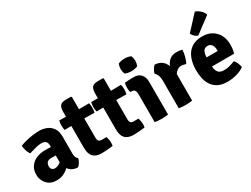

<svg xmlns="http://www.w3.org/2000/svg" viewBox="-60 -1353 2553 1950"><g transform="rotate(-30 1216.0 -378.0)"><path d="M30 -136.5Q30 -197 58 -235.2Q86 -273.5 131.2 -292Q176.5 -310.5 228 -310.5Q250.5 -310.5 284.8 -309.5Q319 -308.5 346.5 -303V-204Q325 -209 294.8 -209.8Q264.5 -210.5 244.5 -210.5Q211 -210.5 196.5 -192.8Q182 -175 182 -147Q182 -127 194.5 -113.8Q207 -100.5 228 -100.5Q258 -100.5 289 -122Q320 -143.5 341.5 -181L363.5 -82Q344 -59 319 -36.5Q294 -14 260.5 0.5Q227 15 182 15Q130.5 15 96.8 -8Q63 -31 46.5 -66Q30 -101 30 -136.5ZM483.5 -72Q479.5 -51.5 465 -27.5Q450.5 -3.5 436 8Q392 7 363.2 -12Q334.5 -31 319.2 -58.8Q304 -86.5 299.5 -113V-327Q299.5 -358.5 283.8 -374.5Q268 -390.5 234 -390.5Q202 -390.5 164 -380.2Q126 -370 86.5 -358.5Q70 -377.5 60.8 -407.8Q51.5 -438 49 -467Q82.5 -481 123.5 -490.8Q164.5 -500.5 205.2 -505.8Q246 -511 278 -511Q322 -511 362.5 -494.8Q403 -478.5 429.2 -441.2Q455.5 -404 455.5 -340.5V-137Q455.5 -115.5 462.2 -99Q469 -82.5 483.5 -72Z M586 -555.5Q586 -607.5 605.2 -628.5Q624.5 -649.5 670.5 -649.5H731.5L738.5 -642.5V-161Q738.5 -138.5 748.8 -126.2Q759 -114 783 -114H839Q851.5 -77.5 851.5 -40Q851.5 -31.5 850.8 -22Q850 -12.5 847.5 -5Q820 -1.5 784 1.8Q748 5 718 5Q650 5 618 -28.8Q586 -62.5 586 -134ZM857 -500Q864 -473.5 864 -445.5Q864 -415 857 -389L670.5 -392L507.5 -389Q501 -415.5 501 -445.5Q501 -472.5 507.5 -500L675 -497.5Z M960.5 -555.5Q960.5 -607.5 979.8 -628.5Q999 -649.5 1045 -649.5H1106L1113 -642.5V-161Q1113 -138.5 1123.2 -126.2Q1133.5 -114 1157.5 -114H1213.5Q1226 -77.5 1226 -40Q1226 -31.5 1225.2 -22Q1224.5 -12.5 1222 -5Q1194.5 -1.5 1158.5 1.8Q1122.5 5 1092.5 5Q1024.5 5 992.5 -28.8Q960.5 -62.5 960.5 -134ZM1231.5 -500Q1238.5 -473.5 1238.5 -445.5Q1238.5 -415 1231.5 -389L1045 -392L882 -389Q875.5 -415.5 875.5 -445.5Q875.5 -472.5 882 -500L1049.5 -497.5Z M1495 0Q1478.5 3 1457.8 4.5Q1437 6 1417 6Q1397.5 6 1376.8 4.5Q1356 3 1338.5 0V-331Q1338.5 -356 1328.2 -372.5Q1318 -389 1291.5 -389H1276.5Q1270 -414.5 1270 -442Q1270 -455 1271.5 -469.8Q1273 -484.5 1276.5 -498Q1299.5 -500.5 1323.8 -501.8Q1348 -503 1364.5 -503H1386Q1436.5 -503 1465.8 -470.8Q1495 -438.5 1495 -383.5ZM1308.5 -639.5Q1308.5 -653.5 1311.5 -668.8Q1314.5 -684 1320 -698Q1333 -704.5 1353.8 -709Q1374.5 -713.5 1394.5 -713.5Q1415 -713.5 1436.2 -709Q1457.5 -704.5 1469 -698Q1474.5 -684 1477.5 -668.2Q1480.5 -652.5 1480.5 -639.5Q1480.5 -626 1477.5 -610.5Q1474.5 -595 1469 -581.5Q1457.5 -575 1436.2 -570.5Q1415 -566 1394.5 -566Q1374.5 -566 1353 -570.2Q1331.5 -574.5 1320 -581.5Q1314.5 -595 1311.5 -610.5Q1308.5 -626 1308.5 -639.5Z M1950 -497.5Q1950 -470 1940 -427.2Q1930 -384.5 1911 -351.5Q1898 -356.5 1885.2 -358.5Q1872.5 -360.5 1859.5 -362Q1839.5 -362 1823.5 -354.8Q1807.5 -347.5 1794.5 -333.5Q1781.5 -319.5 1770 -299Q1758.5 -278.5 1748 -252L1730.5 -275.5Q1733 -317 1741 -357.8Q1749 -398.5 1765.5 -432Q1782 -465.5 1810.8 -485.8Q1839.5 -506 1883.5 -506Q1906.5 -506 1920.8 -503.8Q1935 -501.5 1950 -497.5ZM1583.5 -426.5Q1587.5 -447.5 1602 -471.8Q1616.5 -496 1631 -507Q1700.5 -502 1735.8 -455.8Q1771 -409.5 1777.5 -334.5V0Q1761 3 1740.5 4.5Q1720 6 1699.5 6Q1680 6 1659.2 4.5Q1638.5 3 1621 0V-323Q1621 -367.5 1608.2 -392.8Q1595.5 -418 1583.5 -426.5Z M2066 -199V-306.5H2254.5V-318Q2254.5 -341 2248 -360.2Q2241.5 -379.5 2227.2 -391.2Q2213 -403 2189 -403Q2152.5 -403 2137.8 -373Q2123 -343 2123 -280.5V-233.5Q2123 -199.5 2129 -170Q2135 -140.5 2154.5 -122.5Q2174 -104.5 2214 -104.5Q2248 -104.5 2280.8 -113.2Q2313.5 -122 2343.5 -134.5Q2361 -117.5 2371.5 -91.5Q2382 -65.5 2385.5 -42Q2347.5 -14.5 2294.8 0.2Q2242 15 2188.5 15Q2122.5 15 2079.5 -6.8Q2036.5 -28.5 2011.5 -65.8Q1986.5 -103 1976.2 -149.8Q1966 -196.5 1966 -246Q1966 -321.5 1988.8 -382.2Q2011.5 -443 2061 -478.5Q2110.5 -514 2190 -514Q2256 -514 2302.5 -486Q2349 -458 2373.8 -410.2Q2398.5 -362.5 2398.5 -302Q2398.5 -268.5 2395.2 -246.2Q2392 -224 2385 -199ZM2253 -769.5Q2281 -761 2309.5 -735.2Q2338 -709.5 2347 -679.5L2162 -540.5Q2142.5 -546.5 2124 -563Q2105.5 -579.5 2097.5 -601Z"/></g></svg>

Font: Signika
Style: Bold
Weight: 700
Designer: Anna Giedry
Foundry: Anna Giedry
Version: Version 2.001